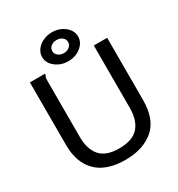

<svg xmlns="http://www.w3.org/2000/svg" viewBox="-190 -925 981 1059"><g transform="rotate(-30 300.0 -395.5)"><path d="M301 11Q180 11 118 -50.5Q56 -112 56 -224V-623H152V-615Q147 -609 145.5 -602Q144 -595 144 -578V-223Q144 -147 181 -104Q218 -61 302 -61Q387 -61 425 -104Q463 -147 463 -226V-623H548V-227Q548 -103 480 -46Q412 11 301 11ZM299 -618Q252 -618 218 -645Q184 -672 184 -710Q184 -735 199.5 -756Q215 -777 241.5 -789.5Q268 -802 299 -802Q345 -802 379 -775Q413 -748 413 -709Q413 -672 379.5 -645Q346 -618 299 -618ZM300 -669Q321 -669 335.5 -681Q350 -693 350 -710Q350 -729 335.5 -740.5Q321 -752 300 -752Q278 -752 263.5 -740.5Q249 -729 249 -710Q249 -693 263.5 -681Q278 -669 300 -669Z"/></g></svg>

Font: Inconsolata Expanded Medium
Style: Regular
Weight: 500
Width: 7
Monospace: yes
Designer: Raph Levien, Cyreal, Brenton Simpson
Foundry: Raph Levien, Cyreal, Google
Version: Version 3.001; ttfautohint (v1.8.2.53-6de2)